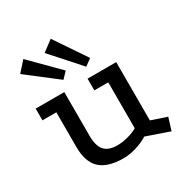

<svg xmlns="http://www.w3.org/2000/svg" viewBox="-168 -841 952 993"><g transform="rotate(-30 308.5 -344.5)"><path d="M437 -28Q405 -8 365 4Q325 16 290 16Q195 16 150.5 -26Q106 -68 106 -157V-364H23V-434H194V-174Q194 -113 218 -85.5Q242 -58 295 -58Q324 -58 358.5 -67Q393 -76 416 -90V-364H333V-434H504V-86L596 -55L573 19ZM271 -708 398 -520 358 -491 207 -660ZM96 -688 256 -527 222 -491 43 -629Z"/></g></svg>

Font: Podkova Medium
Style: Regular
Weight: 500
Designer: Ilya Yudin
Foundry: Cyreal (www.cyreal.org)
Version: Version 2.103